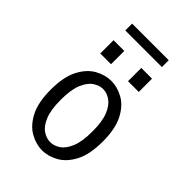

<svg xmlns="http://www.w3.org/2000/svg" viewBox="-237 -909 1023 1023"><g transform="rotate(45 275.0 -397.5)"><path d="M276 11Q229.5 11 184.2 -14.8Q139 -40.5 109.5 -98Q80 -155.5 80 -251Q80 -346 109.5 -403.5Q139 -461 184.2 -486.5Q229.5 -512 276 -512Q322.5 -512 367.8 -486.5Q413 -461 442.5 -403.5Q472 -346 472 -251Q472 -155.5 442.5 -98Q413 -40.5 367.8 -14.8Q322.5 11 276 11ZM276 -50.5Q303 -50.5 330.5 -68.2Q358 -86 376.5 -129.5Q395 -173 395 -251Q395 -327 376.5 -370.5Q358 -414 330.5 -432.2Q303 -450.5 276 -450.5Q248.5 -450.5 220.8 -432.5Q193 -414.5 174.5 -371Q156 -327.5 156 -251Q156 -173.5 174.5 -129.8Q193 -86 220.8 -68.2Q248.5 -50.5 276 -50.5ZM130.5 -673.5H211.5V-573.5H130.5ZM339.5 -673.5H420.5V-573.5H339.5ZM138 -754.5V-806H414V-754.5Z"/></g></svg>

Font: Trispace SemiCondensed Light
Style: Regular
Weight: 300
Width: 4
Designer: Tyler Finck
Foundry: Etcetera Type Company
Version: Version 1.210; ttfautohint (v1.8.3)